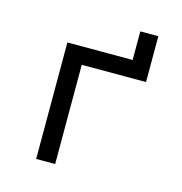

<svg xmlns="http://www.w3.org/2000/svg" viewBox="-98 -734 782 824"><g transform="rotate(15 293.0 -322.5)"><path d="M135.3 0H219.7V-440.9H505.4V-644.5H425.3V-517.6H135.3Z"/></g></svg>

Font: Cascadia Mono PL SemiLight
Style: Regular
Weight: 350
Monospace: yes
Designer: Aaron Bell
Foundry: Saja Typeworks
Version: Version 2404.023